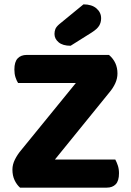

<svg xmlns="http://www.w3.org/2000/svg" viewBox="-20 -861 599 881"><path d="M328 -480H63Q56 -491 51 -506.5Q46 -522 46 -542Q46 -577 61 -593Q76 -609 103 -609H480Q519 -576 519 -524Q519 -501 509 -479Q499 -457 482 -437L232 -129H509Q515 -118 520.5 -102Q526 -86 526 -66Q526 -31 511 -15.5Q496 0 470 0H72Q57 -13 47 -34Q37 -55 37 -83Q37 -106 48.5 -129Q60 -152 77 -172ZM363 -841Q401 -841 422.5 -822.5Q444 -804 444 -777Q444 -758 435 -743Q426 -728 401 -712L304 -651Q268 -651 249 -667Q230 -683 230 -705Q230 -717 234 -727.5Q238 -738 252 -750Z"/></svg>

Font: Baloo 2 Latin
Style: Bold
Weight: 400
Designer: Sarang Kulkarni and Ek Type
Foundry: Ek Type
Version: Version 1.001